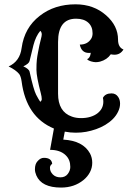

<svg xmlns="http://www.w3.org/2000/svg" viewBox="-20 -596 586 880"><path d="M276.9 7.3 270 43.9Q360.4 48.8 392.6 107.4Q402.8 127 402.8 149.9Q402.8 172.9 392.3 193.1Q381.8 213.4 362.8 229Q320.3 263.7 259.8 263.7Q170.4 263.7 146.5 208Q140.1 192.9 140.1 180.2Q140.1 167.5 143.1 158.4Q146 149.4 152.3 142.6Q165.5 127.4 181.2 127.4Q216.3 127.4 219.2 154.8Q209 162.1 209 172.4Q209 182.6 212.4 189.7Q215.8 196.8 221.7 203.1Q234.9 216.8 256.8 216.8Q278.8 216.8 290.5 201.4Q302.2 186 302.2 169.2Q302.2 152.3 297.1 139.2Q292 126 280.8 115.2Q255.4 90.8 209.5 90.8L227.1 -6.8Q100.1 -59.6 79.1 -222.7Q75.7 -246.6 67.9 -256.8Q53.2 -274.9 19.5 -291.5Q71.3 -314.9 79.1 -376Q91.8 -469.2 162.1 -523.4Q229.5 -576.2 326.2 -576.2Q409.7 -576.2 466.8 -525.4Q521 -477.5 521 -414.6Q521 -378.9 545.9 -369.1Q531.2 -345.2 504.9 -345.2Q495.6 -345.2 487.8 -347.2Q470.7 -322.3 438.5 -313.5Q428.2 -311 418.9 -311Q409.7 -311 397 -314.7Q384.3 -318.4 379.4 -324.7Q393.6 -330.6 396 -354Q393.1 -353.5 390.6 -353.5H386.7Q353.5 -353.5 345.7 -391.6Q381.8 -391.6 398.4 -419.4Q404.3 -429.2 404.3 -443.4Q404.3 -474.6 384.3 -492.4Q364.3 -510.3 328.6 -510.3Q246.1 -510.3 246.1 -403.8V-166.5Q246.1 -83.5 309.6 -61.5Q328.1 -54.7 351.6 -54.7Q375 -54.7 394.3 -60.5Q413.6 -66.4 426.8 -76.7Q453.6 -97.7 453.6 -129.9Q453.6 -139.6 451.7 -147.5Q462.4 -168 491.2 -168Q510.7 -168 521.5 -151.9Q530.3 -139.2 530.3 -120.8Q530.3 -102.5 521.2 -84Q512.2 -65.4 497.1 -50.3Q481.9 -35.2 462.2 -23.4Q442.4 -11.7 420.2 -3.9Q397.9 3.9 375 8.1Q352.1 12.2 327.1 12.2Q302.2 12.2 276.9 7.3ZM164.6 -129.4Q171.4 -134.8 171.4 -141.6Q171.4 -152.3 167 -168.9Q147 -245.6 147 -275.6Q147 -305.7 148.9 -322.5Q150.9 -339.4 154.3 -356.4Q160.2 -389.6 167 -415Q171.4 -431.6 171.4 -437.5Q171.4 -449.2 164.6 -454.6Q144 -430.2 133.3 -389.2Q122.6 -348.1 115.7 -316.9Q113.3 -304.2 86.9 -292Q113.3 -279.8 115.7 -267.1Q133.8 -184.6 145.5 -162.1Q157.2 -139.6 164.6 -129.4Z"/></svg>

Font: Rye
Style: Regular
Weight: 400
Designer: Nicole Fally
Foundry: Nicole Fally
Version: Version 1.001